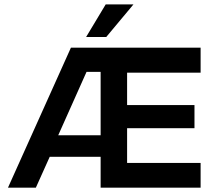

<svg xmlns="http://www.w3.org/2000/svg" viewBox="-20 -872 996 892"><path d="M600 -851.5 473.5 -700H380L471 -851.5ZM912 -650.5V-534.5H570.5V-384H883.5V-276.5H570.5V-115H912V0H447.5V-143.5H211L146.5 0H17L309.5 -650.5ZM250.5 -243.5H447.5V-538H382Z"/></svg>

Font: Overused Grotesk SemiBold
Style: Regular
Weight: 610
Version: Version 0.004